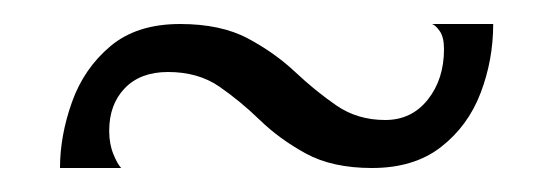

<svg xmlns="http://www.w3.org/2000/svg" viewBox="-20 -376 461 160"><path d="M30 -236Q30 -263 40 -291Q50 -319 72 -337.5Q94 -356 130 -356Q164 -356 186.5 -344Q209 -332 226 -316Q243 -300 260.5 -288Q278 -276 301 -276Q323 -276 336.5 -293Q350 -310 350 -335Q350 -345 346.5 -350Q343 -355 340 -356H391Q391 -326 380.5 -298.5Q370 -271 347.5 -253.5Q325 -236 290 -236Q257 -236 235 -248Q213 -260 196.5 -276Q180 -292 162.5 -304Q145 -316 120 -316Q97 -316 84 -302.5Q71 -289 71 -267Q71 -256 74.5 -247.5Q78 -239 81 -236Z"/></svg>

Font: Red Rose Light
Style: Regular
Weight: 300
Designer: Jaikishan Patel
Version: Version 1.001; ttfautohint (v1.8.3)